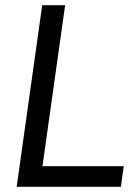

<svg xmlns="http://www.w3.org/2000/svg" viewBox="-20 -717 535 737"><path d="M44 0 142 -697H230L143 -79H455L444 0Z"/></svg>

Font: Hanken Grotesk
Style: Italic
Weight: 400
Italic angle: -8°
Designer: Alfredo Marco Pradil
Foundry: Hanken Design Co.
Version: Version 3.013